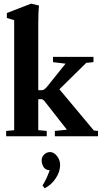

<svg xmlns="http://www.w3.org/2000/svg" viewBox="-20 -746 562 1051"><path d="M13.7 0V-29.3L57.6 -33.2V-635.7L17.6 -647.5V-674.8L150.4 -726.1L193.4 -715.8Q189.5 -680.2 189.5 -621.6V-252.4H210Q222.2 -252.4 238.8 -272.9L338.9 -397.5L270 -405.8V-434.6H491.7V-405.8L452.1 -401.9L305.2 -257.3L493.7 -31.7L516.6 -29.3V0H280.3V-29.3L346.2 -36.1L227.1 -188Q215.3 -203.1 207.5 -203.1H189.5V-33.7L235.8 -29.3V0ZM224.1 284.7 212.9 269Q236.3 231.9 252 186Q239.3 185.5 230 179.7Q220.7 173.8 216.3 164.8Q211.9 155.8 210 147.7Q208 139.6 208 131.8Q208 113.3 221.7 99.9Q235.4 86.4 254.4 86.4Q274.9 86.4 292 108.2Q309.1 129.9 309.1 157.2Q309.1 194.3 284.7 230.7Q260.3 267.1 224.1 284.7Z"/></svg>

Font: Elstob Grade
Style: Regular
Weight: 400
Designer: Peter S. Baker
Version: Version 1.015